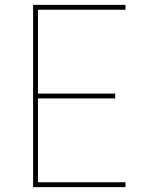

<svg xmlns="http://www.w3.org/2000/svg" viewBox="-20 -770 621 790"><path d="M496.2 -730H136.2V-385H453.8V-365H136.2V-20H496.2V0H116.2V-750H496.2Z"/></svg>

Font: Now Thin
Style: Regular
Weight: 250
Designer: Alfredo Marco Pradil
Foundry: Alfredo Marco Pradil
Version: Version 1.002;PS 001.002;hotconv 1.0.88;makeotf.lib2.5.64775